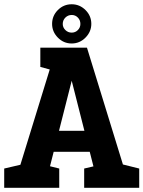

<svg xmlns="http://www.w3.org/2000/svg" viewBox="-20 -894 683 914"><path d="M43.3 0 248.7 -667H394L599.3 0H450.7L284.7 -654H358L192 0ZM165.3 -171.3V-271.3H477.3V-171.3ZM0 0V-91.7L100 -115L80 0ZM182 0 155.3 -118.3 262 -91.7V0ZM380.7 0V-91.7L480.7 -115L460.7 0ZM562.7 0 536 -118.3 642.7 -91.7V0ZM172 -667H252L271.3 -548.7L172 -575.3ZM228 -780.2Q228 -818.7 255.4 -846.2Q282.8 -873.7 321.3 -873.7Q359.3 -873.7 387 -846.2Q414.7 -818.8 414.7 -780.3Q414.7 -743 387 -715Q359.3 -687 321.3 -687Q282.8 -687 255.4 -715Q228 -742.9 228 -780.2ZM278.7 -779.8Q278.7 -763.3 291.2 -751Q303.7 -738.7 321.3 -738.7Q338.7 -738.7 350.7 -750.9Q362.7 -763.1 362.7 -780Q362.7 -798 350.7 -810.3Q338.7 -822.7 321.6 -822.7Q303.7 -822.7 291.2 -810.3Q278.7 -798 278.7 -779.8Z"/></svg>

Font: Epunda Slab Light
Style: Regular
Weight: 300
Designer: Simon Atzbach
Foundry: typofactur
Version: Version 1.102